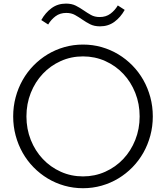

<svg xmlns="http://www.w3.org/2000/svg" viewBox="-20 -1005 899 1040"><path d="M429.5 14.5Q377.3 14.5 328.6 0.7Q280 -13.2 238.2 -38.4Q196.4 -63.6 161.8 -98.9Q127.3 -134.1 102.7 -177.5Q78.2 -220.9 64.8 -270.7Q51.4 -320.5 51.4 -374.5Q51.4 -428.6 64.8 -478.4Q78.2 -528.2 102.7 -571.6Q127.3 -615 161.8 -650.2Q196.4 -685.5 238.2 -710.7Q280 -735.9 328.6 -749.8Q377.3 -763.6 429.5 -763.6Q482.3 -763.6 530.7 -749.8Q579.1 -735.9 620.9 -710.7Q662.7 -685.5 697.3 -650.2Q731.8 -615 756.4 -571.6Q780.9 -528.2 794.3 -478.4Q807.7 -428.6 807.7 -374.5Q807.7 -320.5 794.3 -270.7Q780.9 -220.9 756.4 -177.5Q731.8 -134.1 697.3 -98.9Q662.7 -63.6 620.9 -38.4Q579.1 -13.2 530.5 0.7Q481.8 14.5 429.5 14.5ZM429.5 -49.5Q494.1 -49.5 550.2 -74.8Q606.4 -100 647.7 -143.9Q689.1 -187.7 712.7 -247Q736.4 -306.4 736.4 -374.5Q736.4 -442.7 712.7 -502Q689.1 -561.4 647.7 -605.2Q606.4 -649.1 550.2 -674.3Q494.1 -699.5 429.5 -699.5Q365 -699.5 309.1 -674.3Q253.2 -649.1 211.8 -605.2Q170.5 -561.4 146.8 -502Q123.2 -442.7 123.2 -374.5Q123.2 -306.4 146.8 -247Q170.5 -187.7 211.8 -143.9Q253.2 -100 309.1 -74.8Q365 -49.5 429.5 -49.5ZM203.6 -896.4Q225.9 -936.4 259.3 -960.9Q292.7 -985.5 337.3 -985.5Q368.6 -985.5 390.9 -974.1Q413.2 -962.7 432.7 -949.1Q452.3 -935.5 472.5 -924.1Q492.7 -912.7 520 -912.7Q554.1 -912.7 578.2 -930.7Q602.3 -948.6 618.2 -975.5L655.5 -951.4Q633.2 -911.4 599.8 -886.8Q566.4 -862.3 521.8 -862.3Q490.5 -862.3 468.2 -873.6Q445.9 -885 426.4 -898.6Q406.8 -912.3 386.6 -923.6Q366.4 -935 339.1 -935Q305 -935 280.9 -917Q256.8 -899.1 240.9 -872.3Z"/></svg>

Font: Spartan
Style: Regular
Weight: 400
Designer: Matt Bailey, Mirko Velimirovic
Foundry: Matt Bailey
Version: Version 1.005